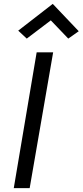

<svg xmlns="http://www.w3.org/2000/svg" viewBox="-20 -970 426 990"><path d="M242 -865 118 -771 74 -812 252 -950 386 -809 332 -771ZM169 -700H254L133 0H51Z"/></svg>

Font: Jost*
Style: Italic
Weight: 400
Italic angle: -10°
Version: Version 3.7